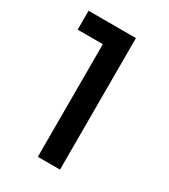

<svg xmlns="http://www.w3.org/2000/svg" viewBox="-137 -814 581 660"><g transform="rotate(30 153.0 -484.0)"><path d="M119 -670H19V-745H207V-223H119Z"/></g></svg>

Font: Eudoxus Sans Medium
Style: Regular
Weight: 500
Designer: Stijn de Vries
Foundry: tokotype
Version: Version 2.005